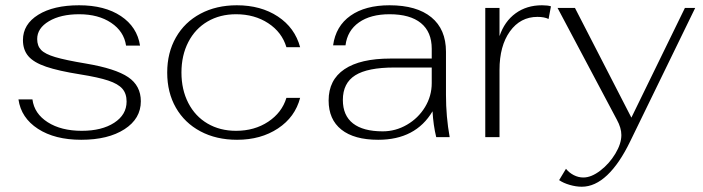

<svg xmlns="http://www.w3.org/2000/svg" viewBox="-20 -520 2666 728"><path d="M50 -143H103Q110 -89 161 -56.5Q212 -24 290 -24Q366 -24 413 -54.5Q460 -85 460 -135Q460 -165 444 -183.5Q428 -202 390.5 -214.5Q353 -227 284 -238Q202 -251 155 -267Q108 -283 87.5 -307Q67 -331 67 -368Q67 -428 125 -464Q183 -500 280 -500Q377 -500 438.5 -459Q500 -418 511 -347H458Q450 -401 401.5 -433.5Q353 -466 280 -466Q210 -466 165.5 -439.5Q121 -413 121 -372Q121 -346 136 -330.5Q151 -315 189.5 -303.5Q228 -292 306 -279Q418 -260 466 -227.5Q514 -195 514 -136Q514 -70 452 -30Q390 10 288 10Q188 10 124 -31.5Q60 -73 50 -143Z M614 -245Q614 -320 647 -378Q680 -436 740 -468Q800 -500 878 -500Q969 -500 1033.5 -457.5Q1098 -415 1118 -341H1066Q1049 -398 997 -432Q945 -466 875 -466Q814 -466 767 -438.5Q720 -411 694 -360.5Q668 -310 668 -245Q668 -180 694 -129.5Q720 -79 767 -51.5Q814 -24 875 -24Q945 -24 997 -58.5Q1049 -93 1066 -149H1118Q1099 -76 1034 -33Q969 10 879 10Q800 10 740 -22Q680 -54 647 -111.5Q614 -169 614 -245Z M1226 -139Q1226 -217 1286 -257.5Q1346 -298 1461 -298H1617V-335Q1617 -399 1576 -432.5Q1535 -466 1457 -466Q1385 -466 1341 -435Q1297 -404 1290 -348H1243Q1253 -421 1309 -460.5Q1365 -500 1457 -500Q1560 -500 1615.5 -454.5Q1671 -409 1671 -324V-160Q1671 -78 1685 0H1634Q1623 -45 1620 -98Q1556 10 1414 10Q1323 10 1274.5 -28.5Q1226 -67 1226 -139ZM1617 -205V-264H1475Q1374 -264 1327 -234.5Q1280 -205 1280 -141Q1280 -82 1318.5 -52Q1357 -22 1431 -22Q1480 -22 1523 -47Q1566 -72 1591.5 -114Q1617 -156 1617 -205Z M1820 -490H1874V-383Q1893 -439 1935 -469.5Q1977 -500 2035 -500Q2057 -500 2069 -496L2060 -448Q2044 -456 2018 -456Q1953 -456 1913.5 -401Q1874 -346 1874 -255V0H1820Z M2100 163 2126 120Q2138 135 2155.5 144Q2173 153 2192 153Q2222 153 2256 127Q2290 101 2313 63Q2336 25 2336 -8Q2336 -35 2319 -66L2094 -490H2160L2374 -74L2577 -490H2616L2370 15Q2329 100 2282.5 144Q2236 188 2186 188Q2164 188 2140 181Q2116 174 2100 163Z"/></svg>

Font: Fahkwang ExtraLight
Style: Regular
Weight: 275
Designer: Suppakit Chalermlarp | Katatrad Co.,Ltd.
Foundry: Cadson Demak Co.,Ltd.
Version: Version 1.000; ttfautohint (v1.6)